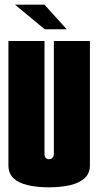

<svg xmlns="http://www.w3.org/2000/svg" viewBox="-20 -795 420 820"><path d="M189 5Q139 5 99.5 -4Q60 -13 38 -33.5Q16 -54 16 -89V-620H170V-137Q170 -131 172 -126Q174 -121 178.5 -118Q183 -115 189 -115Q196 -115 200.5 -118Q205 -121 207.5 -126.5Q210 -132 210 -137V-620H364V-89Q364 -54 341 -33.5Q318 -13 278.5 -4Q239 5 189 5ZM171 -670 44 -775H170L265 -670Z"/></svg>

Font: Smooch Sans Thin Black
Style: Regular
Weight: 900
Version: Version 1.010